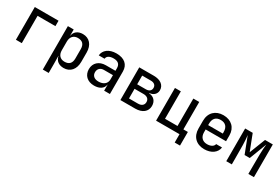

<svg xmlns="http://www.w3.org/2000/svg" viewBox="69 -1588 4062 2795"><g transform="rotate(30 2100.0 -190.0)"><path d="M132 0H231V-459H531V-550H132Z M688 180H787V21L785 -106H787C799 -34 855 10 937 10C1047 10 1117 -70 1117 -197V-354C1117 -481 1046 -560 937 -560C854 -560 798 -516 787 -444H786V-550H688ZM902 -76C831 -76 787 -123 787 -202V-348C787 -427 831 -474 902 -474C975 -474 1018 -438 1018 -353V-197C1018 -112 975 -76 902 -76Z M1449 10C1543 10 1603 -32 1613 -101H1615V0H1712V-377C1712 -493 1636 -560 1501 -560C1376 -560 1297 -495 1290 -406H1388C1391 -450 1434 -476 1501 -476C1576 -476 1613 -443 1613 -375V-333H1452C1340 -333 1265 -265 1265 -162C1265 -59 1335 10 1449 10ZM1475 -73C1406 -73 1365 -109 1365 -167C1365 -223 1403 -260 1461 -260H1613V-187C1613 -117 1559 -73 1475 -73Z M1888 0H2137C2255 0 2330 -60 2330 -155C2330 -235 2282 -289 2201 -294V-299C2269 -303 2316 -349 2316 -411C2316 -497 2245 -550 2132 -550H1888ZM1985 -321V-467H2131C2185 -467 2218 -440 2218 -394C2218 -348 2185 -321 2131 -321ZM1985 -83V-245H2135C2196 -245 2232 -215 2232 -164C2232 -113 2196 -83 2135 -83Z M2882 140H2971V-89H2896V-550H2797V-89H2587V-550H2488V0H2882Z M3300 10C3417 10 3502 -49 3515 -142H3416C3408 -100 3363 -74 3300 -74C3224 -74 3177 -122 3177 -202V-250H3520V-349C3520 -476 3433 -560 3300 -560C3168 -560 3080 -476 3080 -340V-210C3080 -74 3168 10 3300 10ZM3177 -349C3177 -433 3221 -480 3300 -480C3379 -480 3423 -433 3423 -349V-323H3177Z M3668 0H3761V-87C3761 -272 3761 -404 3748 -486L3854 -211H3941L4052 -502C4039 -409 4039 -262 4039 -87V0H4133V-550H4002L3898 -283L3795 -550H3668Z"/></g></svg>

Font: JetBrains Mono Medium
Style: Regular
Weight: 436
Monospace: yes
Designer: Philipp Nurullin, Konstantin Bulenkov
Foundry: JetBrains
Version: Version 2.305